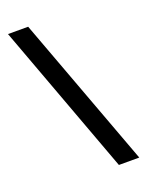

<svg xmlns="http://www.w3.org/2000/svg" viewBox="-137 -786 657 859"><g transform="rotate(-20 191.5 -357.0)"><path d="M107 -717H11L277 3H374Z"/></g></svg>

Font: Noto Sans Lao Looped SemiCondensed Medium
Style: Regular
Weight: 500
Width: 4
Designer: Mark Frömberg, Ben Mitchell
Foundry: The Fontpad Ltd
Version: Version 1.002